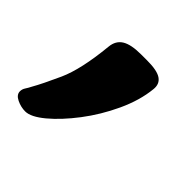

<svg xmlns="http://www.w3.org/2000/svg" viewBox="-131 -233 438 438"><g transform="rotate(45 88.0 -14.5)"><path d="M-1 125Q-15 125 -28.5 118.5Q-42 112 -42 101Q-42 94 -38 88Q-34 82 -30 74Q-18 53 1.5 10Q21 -33 29 -114Q31 -135 46.5 -144.5Q62 -154 94 -154H114Q146 -154 159 -145Q172 -136 170 -118Q166 -78 146 -35Q126 8 98.5 44Q71 80 44 102.5Q17 125 -1 125Z"/></g></svg>

Font: Asap Semi Expanded Semi Expanded Regular
Style: Bold Italic
Weight: 700
Width: 6
Italic angle: -6°
Designer: Pablo Cosgaya
Foundry: Omnibus-Type
Version: Version 3.001; ttfautohint (v1.8.4.7-5d5b)